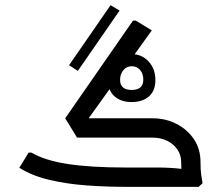

<svg xmlns="http://www.w3.org/2000/svg" viewBox="-20 -725 861 745"><path d="M293 -223 233 -266 496 -645H507L569 -607ZM468 0Q393 0 316.5 -5.5Q240 -11 172 -27Q104 -43 55 -74L91 -133H102Q152 -103 241 -89Q330 -75 468 -75H546V0ZM546 0V-75H592Q617 -75 641.5 -73.5Q666 -72 682 -70Q698 -68 698 -68V0ZM683 -97Q683 -123 668.5 -144.5Q654 -166 629 -178.5Q604 -191 572 -191H471V-202L479 -266H572Q623 -266 665.5 -244Q708 -222 733 -184Q758 -146 758 -97ZM692 0Q690 -13 686.5 -36Q683 -59 683 -97H758Q758 -64 761 -45Q764 -26 766 -14L751 0ZM279 -191 233 -266H532V-191ZM282 -450 248 -472 409 -705 444 -684ZM491 -329Q449 -329 424 -351.5Q399 -374 399 -414Q399 -456 425.5 -485.5Q452 -515 491 -515Q530 -515 556.5 -486.5Q583 -458 583 -414Q583 -373 558 -351Q533 -329 491 -329ZM491 -376Q536 -376 536 -416Q536 -439 523.5 -453.5Q511 -468 491 -468Q472 -468 459 -453Q446 -438 446 -415Q446 -376 491 -376Z"/></svg>

Font: Fustat
Style: Regular
Weight: 400
Designer: Mohamed Gaber, Khaled Hosny, Laura Garcia Mut
Foundry: Kief Type Foundry, Alif Type Foundry, Hard Type Foundry
Version: Version 1.007